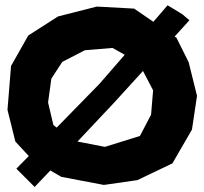

<svg xmlns="http://www.w3.org/2000/svg" viewBox="-20 -704 786 739"><path d="M278.3 -159.2 418 -307.6 530.3 -430.7 569.3 -356.4 561.5 -262.7 518.6 -180.7 383.8 -138.7ZM203.1 -640.6 88.9 -567.4 22.5 -450.2 8.8 -281.2 39.1 -159.2 90.8 -103.5 43 -54.7 113.3 15.6 173.8 -47.9 215.8 -23.4 379.9 7.8 508.8 -10.7 643.6 -75.2 718.8 -205.1 738.3 -335 706.1 -464.8 659.2 -558.6C657.2 -559.6 655.3 -561.5 652.3 -563.5L709 -626L681.6 -649.4L625 -683.6L570.3 -620.1L496.1 -670.9L352.5 -678.7ZM413.1 -519.5 460 -493.2 363.3 -381.8 198.2 -212.9 185.5 -222.7 165 -309.6 177.7 -401.4 219.7 -465.8 306.6 -510.7Z"/></svg>

Font: MaokenAssortedSans-Lite
Style: Lite
Weight: 400
Version: Version 1.400